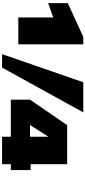

<svg xmlns="http://www.w3.org/2000/svg" viewBox="492 -1312 820 1844"><g transform="rotate(90 902.0 -390.0)"><path d="M147.9 -491.7 9.8 -441.9V-630.9L334 -779.8H405.8V-155.8H147.9ZM629.4 0H500L770 -779.8H1059.1ZM937 -268.1 1182.1 -625H1557.1V-273.9H1613.3V-84H1557.1V0H1293V-84H937ZM1180.2 -268.1H1293V-444.8Z"/></g></svg>

Font: Fz Rammetto One
Style: Regular
Weight: 400
Designer: Vernon Adams
Foundry: Vernon Adams
Version: Vit hóa bi c Thuy @ FontZin.Com